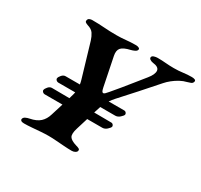

<svg xmlns="http://www.w3.org/2000/svg" viewBox="-140 -837 1072 1024"><g transform="rotate(30 396.0 -325.0)"><path d="M115.5 5.8Q102.7 5.8 97.1 1.3Q91.5 -3.3 93.4 -10.1Q95.4 -18.7 105.9 -24Q116.5 -29.2 128.5 -31.4Q168.8 -39.2 189.7 -58.5Q210.6 -77.7 220 -109.6L243.1 -183.9H133.4Q126.8 -183.9 121 -189.1Q115.2 -194.3 116.2 -200.8Q117.4 -209.4 127.6 -221.1Q137.9 -232.8 150.2 -232.8L258.2 -232L262.7 -247.8Q264.7 -254.8 266.6 -261.2Q268.5 -267.6 269.5 -274.3H165Q158.4 -274.3 152.6 -279.5Q146.8 -284.7 147.8 -291.2Q149 -299.8 159.2 -311.5Q169.4 -323.2 181.7 -323.2H270.1Q269.1 -329.8 267.7 -336.2Q266.4 -342.6 264.4 -348.9L203.6 -554.5Q196.6 -577 185.5 -593.8Q174.4 -610.7 147.4 -618.4Q138.5 -621.4 132.8 -625.7Q127.2 -630.1 130 -639.5Q132 -647.2 139.6 -650.5Q147.2 -653.8 155.1 -653.8Q197.4 -653.8 230.9 -651.1Q264.5 -648.4 307.1 -648.4Q334.9 -648.4 363.8 -651.4Q392.8 -654.5 425.8 -654.5Q434.5 -654.5 442.3 -650.7Q450.2 -647 448.2 -640.2Q446.2 -631.5 435.1 -626.3Q424.1 -621.1 413.6 -618.5Q371.3 -608.8 358 -592.8Q344.7 -576.9 350.9 -546.1L386.4 -371.2Q389.7 -355.5 393.1 -350.4Q396.5 -345.3 400.7 -345.3Q404.9 -345.3 410.6 -350.4Q416.3 -355.5 425.1 -366.3Q446.5 -391.3 470.2 -420.1Q493.9 -449 518.3 -479.6Q542.6 -510.2 565.4 -538.1Q591.7 -570.4 589.6 -592.3Q587.4 -614.3 549.1 -618.4Q539.2 -619.7 530.7 -625.5Q522.1 -631.4 524.9 -640Q526.9 -646.8 537.4 -650.1Q548 -653.5 558.3 -653.5Q586.7 -653.5 609.9 -651.3Q633 -649.2 659.6 -649.2Q689.7 -649.2 714.9 -652.7Q740.1 -656.3 767.6 -656.3Q778.8 -656.3 786.6 -653Q794.4 -649.6 791.6 -640.4Q788.8 -630.9 779.4 -627.2Q770 -623.5 758.7 -620.4Q738.4 -615.7 718.3 -604.8Q698.2 -593.8 680.7 -579.8Q663.2 -565.8 650.7 -551.4Q604.8 -498.9 559.7 -448.6Q514.7 -398.2 472 -351.7Q465.6 -344.4 459.4 -336.8Q453.1 -329.2 448.3 -321.6H544.2Q551.7 -321.6 556.4 -315.4Q561.1 -309.3 559.6 -304.3Q557.5 -296.7 544.4 -285.1Q531.3 -273.4 516.2 -273.4H424.2L410.9 -232L516.6 -231.2Q524 -231.2 528.7 -225Q533.3 -218.9 531.8 -213.9Q529.7 -206.4 516.7 -194.7Q503.7 -183.1 488.6 -183.1H396L373.7 -110.5Q362.1 -73.2 371.6 -57.4Q381.1 -41.7 415.8 -31.4Q427.5 -28.4 434.7 -24.4Q442 -20.4 439.1 -10.9Q437.3 -4.1 428.4 0.4Q419.5 5 408.3 5Q386.6 5 360.4 3.1Q334.3 1.2 308.7 -0.6Q283.1 -2.5 262.8 -2.5Q242.2 -2.5 216.5 -0.6Q190.7 1.2 164.4 3.5Q138.1 5.8 115.5 5.8Z"/></g></svg>

Font: EB Garamond
Style: Italic
Weight: 400
Italic angle: -17.2°
Designer: Georg Duffner and Octavio Pardo
Foundry: Georg Duffner
Version: Version 1.001